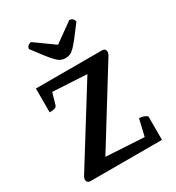

<svg xmlns="http://www.w3.org/2000/svg" viewBox="-209 -1020 1048 1145"><g transform="rotate(-30 315.0 -447.5)"><path d="M76 0Q50 0 50 -25Q50 -35 57 -46L378 -562L143 -575L120 -495Q117 -486 105.5 -481.5Q94 -477 69 -477V-641H524Q549 -641 549 -616Q549 -607 542 -595L224 -81L486 -66L513 -180Q544 -180 567 -162V0ZM315 -709Q298 -709 283.5 -715Q269 -721 252.5 -737.5Q236 -754 212 -785Q188 -816 151 -865Q151 -878 160.5 -886.5Q170 -895 183 -895L314 -801L445 -895Q459 -895 468 -886.5Q477 -878 477 -865Q440 -816 416 -785Q392 -754 375.5 -737.5Q359 -721 345 -715Q331 -709 315 -709Z"/></g></svg>

Font: Petrona
Style: Bold
Weight: 700
Designer: Ringo R. Seeber
Foundry: Ringo R. Seeber
Version: Version 2.001; ttfautohint (v1.8.3)